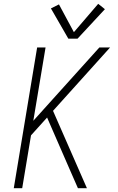

<svg xmlns="http://www.w3.org/2000/svg" viewBox="-20 -983 616 1003"><path d="M52 0H96L142 -276L226 -369L348 -89L387 0H434L257 -404L555 -735H499L154 -352L218 -735H174ZM337 -781H385L528 -935L493 -963L366 -815L288 -960L246 -939Z"/></svg>

Font: Iosevka Sparkle XLtObl
Style: Regular
Weight: 200
Italic angle: -9°
Designer: Belleve Invis
Foundry: Belleve Invis
Version: Version 4.5.0; ttfautohint (v1.8.3)